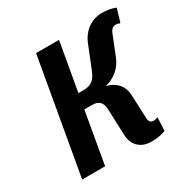

<svg xmlns="http://www.w3.org/2000/svg" viewBox="-162 -857 997 1014"><g transform="rotate(-30 336.0 -350.0)"><path d="M414 -365C414 -365 501 -379 537 -470L583 -585C592 -610 604 -620 624 -620C634 -620 643 -615 643 -615H648L672 -695C672 -695 640 -710 590 -710C520 -710 469 -665 447 -610L393 -475C373 -425 351 -405 301 -405H271L323 -700H183L60 0H200L255 -315H300C345 -315 362 -295 364 -250L370 -90C373 -35 408 10 478 10C533 10 565 -5 565 -5L569 -85H564C564 -85 555 -80 545 -80C524 -80 515 -90 515 -115L509 -255C506 -350 414 -365 414 -365Z"/></g></svg>

Font: Scada
Style: Bold Italic
Weight: 700
Designer: Jovanny Lemonad
Foundry: Jovanny Lemonad
Version: Version 3.005